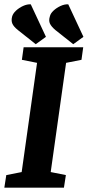

<svg xmlns="http://www.w3.org/2000/svg" viewBox="-25 -866 405 886"><path d="M140 -662 58 -727Q38 -743 32 -757Q26 -771 31 -790Q35 -804 49 -817Q63 -830 81.5 -838.5Q100 -847 117 -846L187 -696ZM313 -662 231 -727Q212 -743 205.5 -757Q199 -771 205 -790Q208 -804 222 -817Q236 -830 254.5 -838.5Q273 -847 290 -846L360 -696ZM-5 0 4 -58 75 -72 146 -576 76 -590 84 -648H359L351 -590L280 -576L209 -72L279 -58L270 0Z"/></svg>

Font: Faustina Light
Style: Bold Italic
Weight: 700
Italic angle: -8°
Version: Version 1.200